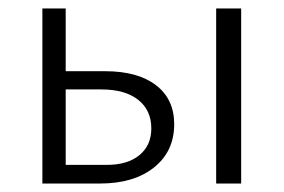

<svg xmlns="http://www.w3.org/2000/svg" viewBox="-20 -433 669 453"><path d="M391 -140Q391 -76 343.5 -38Q296 0 216 0H80V-413H135V-265H228Q305 -265 348 -232Q391 -199 391 -140ZM337 -130Q337 -173 306 -197.5Q275 -222 219 -222H135V-44H232Q281 -44 309 -67Q337 -90 337 -130ZM490 -413H549V0H490Z"/></svg>

Font: Ysabeau Semilight
Style: Regular
Weight: 300
Designer: Christian Thalmann (Catharsis Fonts)
Version: Version 0.003